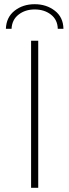

<svg xmlns="http://www.w3.org/2000/svg" viewBox="-20 -894 330 914"><path d="M128 0V-700H162V0ZM8 -757Q10 -812 49.5 -843Q89 -874 145 -874Q201 -874 241 -843Q281 -812 282 -757H255Q254 -800 222.5 -824.5Q191 -849 145 -849Q100 -849 68.5 -824.5Q37 -800 35 -757Z"/></svg>

Font: Montserrat Thin ExtraLight
Style: Regular
Weight: 250
Version: Version 9.000